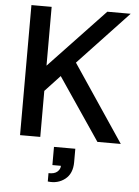

<svg xmlns="http://www.w3.org/2000/svg" viewBox="-61 -748 748 1031"><g transform="rotate(5 312.5 -232.5)"><path d="M66 -701H175V-384L475 -701H601L331 -414L609 0H483L256 -335L175 -248V0H66ZM236 235V190Q268 191 283.5 177Q299 163 299 145H253V47H368V119Q368 181 329 211.5Q290 242 236 235Z"/></g></svg>

Font: LT Superior Semi-bold
Style: Regular
Weight: 600
Designer: Daniel Lyons
Foundry: LyonsType
Version: Version 1.0